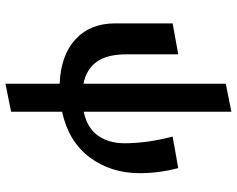

<svg xmlns="http://www.w3.org/2000/svg" viewBox="-104 -568 886 719"><g transform="rotate(90 339.5 -208.0)"><path d="M398 3V194L293 215V12Q187 8 127 -47Q67 -102 67 -196V-411L183 -432V-238Q183 -165 211 -126.5Q239 -88 293 -77V-610L398 -631V-78Q459 -91 487.5 -131.5Q516 -172 516 -231Q516 -314 491 -411L609 -432Q628 -360 628 -288Q628 -179 568.5 -100Q509 -21 398 3Z"/></g></svg>

Font: Ysabeau Infant
Style: Bold
Weight: 700
Designer: Christian Thalmann (Catharsis Fonts)
Version: Version 0.003